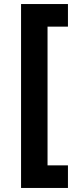

<svg xmlns="http://www.w3.org/2000/svg" viewBox="-20 -820 398 950"><path d="M84.2 110V-800H316.2V-688.2H215.2V-1.8H316.2V110Z"/></svg>

Font: Geologica-Sharp
Style: Regular
Weight: 100
Designer: Sindre Bremnes, Frode Helland
Foundry: Monokrom Skriftforlag AS
Version: Version 1.010;gftools[0.9.28]